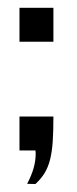

<svg xmlns="http://www.w3.org/2000/svg" viewBox="-20 -377 192 481"><path d="M28.8 -85H113.8Q113.8 -48.8 112.1 -22.9Q110.4 2.9 105.5 22.5Q100.6 42 91.8 56.4Q83 70.8 68.8 84L47.9 83.5Q69.3 43.5 69.3 9.8Q69.3 7.3 69.3 4.9Q69.3 2.4 68.8 0H28.8ZM28.8 -357.4H113.8V-272.5H28.8Z"/></svg>

Font: Fibel Vienna LRS
Style: Regular
Weight: 400
Designer: Peter Wiegel
Foundry: Peter Wioegel
Version: Version 000.000